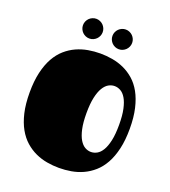

<svg xmlns="http://www.w3.org/2000/svg" viewBox="-164 -1034 1038 1172"><g transform="rotate(20 355.0 -448.0)"><path d="M355 19Q315.9 19 276.6 12.2Q237.3 5.4 201.2 -11.2Q165 -27.8 133.8 -55.4Q102.5 -83 79.3 -124.3Q56.2 -165.5 43 -221.9Q29.8 -278.3 29.8 -353Q29.8 -427.2 43 -483.9Q56.2 -540.5 79.3 -581.8Q102.5 -623 133.8 -650.4Q165 -677.7 201.2 -694.1Q237.3 -710.4 276.6 -717.3Q315.9 -724.1 355 -724.1Q394 -724.1 433.6 -717.3Q473.1 -710.4 509.3 -694.1Q545.4 -677.7 576.7 -650.4Q607.9 -623 630.9 -581.8Q653.8 -540.5 667 -483.9Q680.2 -427.2 680.2 -353Q680.2 -278.8 667 -222.2Q653.8 -165.5 630.9 -124.3Q607.9 -83 576.7 -55.4Q545.4 -27.8 509.3 -11.2Q473.1 5.4 433.6 12.2Q394 19 355 19ZM398.9 -353Q398.9 -292 408 -251Q417 -210 432.1 -185.1Q447.3 -160.2 466.1 -149.7Q484.9 -139.2 504.9 -139.2Q524.9 -139.2 543.9 -149.7Q563 -160.2 577.9 -185.1Q592.8 -210 601.8 -251Q610.8 -292 610.8 -353Q610.8 -414.1 601.8 -455.1Q592.8 -496.1 577.9 -521Q563 -545.9 543.9 -556.4Q524.9 -566.9 504.9 -566.9Q484.9 -566.9 466.1 -556.4Q447.3 -545.9 432.1 -521Q417 -496.1 408 -455.1Q398.9 -414.1 398.9 -353ZM195.3 -850.6Q195.3 -863.8 200.4 -875.5Q205.6 -887.2 214.1 -895.8Q222.7 -904.3 234.4 -909.4Q246.1 -914.6 259.3 -914.6Q272.5 -914.6 284.2 -909.4Q295.9 -904.3 304.4 -895.8Q313 -887.2 318.1 -875.5Q323.2 -863.8 323.2 -850.6Q323.2 -837.4 318.1 -825.7Q313 -814 304.4 -805.4Q295.9 -796.9 284.2 -791.7Q272.5 -786.6 259.3 -786.6Q246.1 -786.6 234.4 -791.7Q222.7 -796.9 214.1 -805.4Q205.6 -814 200.4 -825.7Q195.3 -837.4 195.3 -850.6ZM386.7 -850.6Q386.7 -863.8 391.8 -875.5Q397 -887.2 405.5 -895.8Q414.1 -904.3 425.8 -909.4Q437.5 -914.6 450.7 -914.6Q463.9 -914.6 475.6 -909.4Q487.3 -904.3 495.8 -895.8Q504.4 -887.2 509.5 -875.5Q514.6 -863.8 514.6 -850.6Q514.6 -837.4 509.5 -825.7Q504.4 -814 495.8 -805.4Q487.3 -796.9 475.6 -791.7Q463.9 -786.6 450.7 -786.6Q437.5 -786.6 425.8 -791.7Q414.1 -796.9 405.5 -805.4Q397 -814 391.8 -825.7Q386.7 -837.4 386.7 -850.6Z"/></g></svg>

Font: Fascinate Cyrillic
Style: Regular
Weight: 900
Designer: Denis Ignatov
Foundry: Astigmatic (AOETI)
Version: Version 1.00 November 30, 2018, initial release